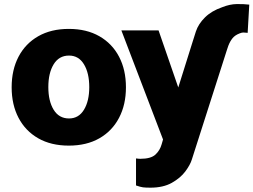

<svg xmlns="http://www.w3.org/2000/svg" viewBox="-20 -692 1222 926"><path d="M311.8 10.3Q226.2 10.3 164.4 -25Q102.6 -60.4 69.4 -123.8Q36.2 -187.1 36.2 -271Q36.2 -355.1 69.4 -418.5Q102.6 -481.9 164.4 -517.2Q226.2 -552.6 311.8 -552.6Q397.7 -552.6 459.3 -517.2Q521 -481.9 554.2 -418.5Q587.4 -355.1 587.4 -271Q587.4 -187.1 554.2 -123.8Q521 -60.4 459.3 -25Q397.7 10.3 311.8 10.3ZM312.9 -120.7Q359.4 -120.7 384.9 -162.6Q410.5 -204.5 410.5 -272Q410.5 -339.8 384.9 -381.9Q359.4 -424 312.9 -424Q264.6 -424 238.8 -381.9Q213.1 -339.8 213.1 -272Q213.1 -204.5 238.8 -162.6Q264.6 -120.7 312.9 -120.7ZM1074.2 -450.6 905.2 77.4Q897.4 103 873.8 134.8Q850.1 166.5 808.6 189.8Q767 213.1 705.6 213.1Q681.8 213.1 669.6 211.5Q657.3 209.9 636 202.4V72.1Q643.8 73.2 648.6 73.5Q653.4 73.9 656.6 73.9Q707.7 73.9 729.6 53.6Q751.4 33.4 759.6 3.9L766.3 -19.2L565.3 -545.5H744.7L839.8 -270.2L909.4 -491.8L924.7 -540.1Q936.8 -576.7 968.6 -608.1Q1000.4 -639.6 1051.8 -657.3Q1088.4 -671.9 1121.8 -672.4Q1155.2 -672.9 1182.2 -669.7L1174.4 -533.4Q1172.6 -533.7 1169 -534.1Q1159.8 -535.2 1153.2 -535.2Q1146.7 -535.2 1136.4 -531.2Q1113.6 -522.7 1101.6 -507.8Q1089.5 -492.9 1081.3 -471.6Z"/></svg>

Font: Inter UI Extra Bold
Style: Regular
Weight: 800
Designer: Rasmus Andersson
Foundry: rsms
Version: 3.2;8d6f07862